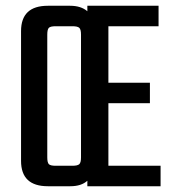

<svg xmlns="http://www.w3.org/2000/svg" viewBox="-20 -646 604 666"><path d="M356 -71H537V0H283V-19Q262 0 224 0H146Q53 0 53 -88V-538Q53 -626 146 -626H223Q261 -626 283 -607V-626H530V-555H356V-359H500V-288H356ZM261 -100V-526Q261 -544 255 -549.5Q249 -555 231 -555H173Q155 -555 149.5 -549.5Q144 -544 144 -526V-100Q144 -82 149.5 -76.5Q155 -71 173 -71H231Q249 -71 255 -76.5Q261 -82 261 -100Z"/></svg>

Font: Teko Regular
Style: Regular
Weight: 400
Designer: Manushi Parikh, Jonny Pinhorn
Foundry: Indian Type Foundry
Version: Version 1.105;PS 1.0;hotconv 1.0.78;makeotf.lib2.5.61930; tt